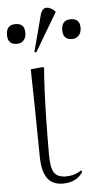

<svg xmlns="http://www.w3.org/2000/svg" viewBox="-86 -814 443 862"><g transform="rotate(-5 136.0 -382.5)"><path d="M163 14Q114 14 91.5 -19Q69 -52 69 -122Q69 -132 68.5 -162Q68 -192 67.5 -233.5Q67 -275 66.5 -320Q66 -365 65 -405.5Q64 -446 63.5 -474.5Q63 -503 63 -510L119 -515L123 -511Q120 -477 117 -415Q114 -353 112.5 -276.5Q111 -200 111 -122Q111 -62 125.5 -39.5Q140 -17 179 -17Q219 -17 248 -38L253 -31Q224 14 163 14ZM94 -583 86 -586 129 -749Q137 -779 158 -779Q175 -779 196 -759V-755ZM11 -629Q-30 -629 -30 -672Q-30 -718 12 -718Q53 -718 53 -676Q53 -654 42 -641.5Q31 -629 11 -629ZM260 -629Q219 -629 219 -672Q219 -718 261 -718Q302 -718 302 -676Q302 -655 290.5 -642Q279 -629 260 -629Z"/></g></svg>

Font: Display Extralight
Style: Regular
Weight: 200
Designer: Latin by Veronika Burian and Jose Scaglione. Greek by Irene Vlachou. Cyrillic by Vera Evstafieva.
Foundry: TypeTogether
Version: Version 3.002